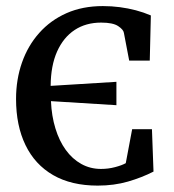

<svg xmlns="http://www.w3.org/2000/svg" viewBox="-20 -584 557 616"><path d="M293.5 11.5Q209 11.5 150.5 -22.2Q92 -56 61.8 -118.5Q31.5 -181 31.5 -266.5Q31.5 -329 50.5 -383.2Q69.5 -437.5 105.8 -478.2Q142 -519 193.5 -541.8Q245 -564.5 310 -564.5Q338 -564.5 364.5 -561Q391 -557.5 415.8 -551Q440.5 -544.5 464 -534.5L460.5 -389.5H394.5L377.5 -478.5Q376 -489 359.2 -500.2Q342.5 -511.5 304.5 -511.5Q255.5 -511.5 219.5 -487.8Q183.5 -464 163.2 -418.8Q143 -373.5 142.5 -308.5L353.5 -321.5V-246.5L143.5 -259.5Q145.5 -212 157.8 -172Q170 -132 191 -103Q212 -74 240.8 -58Q269.5 -42 304 -42Q327.5 -42 349.2 -47.8Q371 -53.5 383.5 -60.5L404 -169.5H467.5L472.5 -33.5Q435.5 -14.5 390.8 -1.5Q346 11.5 293.5 11.5Z"/></svg>

Font: Merriweather 28pt Medium
Style: Regular
Weight: 500
Version: Version 2.100